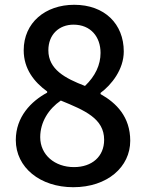

<svg xmlns="http://www.w3.org/2000/svg" viewBox="-20 -768 610 802"><path d="M286 14C429 14 524 -71 524 -180C524 -280 466 -338 400 -375V-380C446 -414 497 -478 497 -553C497 -668 417 -748 290 -748C169 -748 79 -673 79 -558C79 -480 123 -425 177 -386V-381C110 -345 46 -280 46 -183C46 -68 148 14 286 14ZM335 -409C252 -441 182 -478 182 -558C182 -624 227 -665 287 -665C359 -665 400 -614 400 -547C400 -497 378 -450 335 -409ZM289 -70C209 -70 148 -121 148 -195C148 -258 183 -313 234 -348C334 -307 415 -273 415 -184C415 -114 364 -70 289 -70Z"/></svg>

Font: ChiuKong Gothic CL Medium
Style: Regular
Weight: 500
Designer: Ryoko NISHIZUKA 西塚涼子 (kana, bopomofo & ideographs); Paul D. Hunt (Latin, Greek & Cyrillic); Sandoll Communications 산돌커뮤니
Foundry: Adobe
Version: Version 1.300